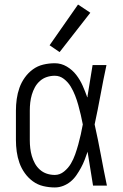

<svg xmlns="http://www.w3.org/2000/svg" viewBox="-20 -816 540 844"><path d="M221 8Q195 8 170 2Q145 -4 124.5 -19Q104 -34 89 -55Q74 -76 65.5 -100Q57 -124 53.5 -149.5Q50 -175 50 -200V-330Q50 -355 53.5 -380.5Q57 -406 65.5 -430Q74 -454 89 -475Q104 -496 124.5 -511Q145 -526 170 -532Q195 -538 221 -538Q249 -538 273.5 -523.5Q298 -509 315 -487Q332 -465 343.5 -439Q355 -413 364 -387Q364 -388 364 -389Q364 -390 365 -391V-395Q371 -429 376 -462.5Q381 -496 387 -530H448Q434 -465 422 -399.5Q410 -334 396 -269Q411 -202 423.5 -134.5Q436 -67 450 0H389Q383 -37 377 -74.5Q371 -112 365 -149Q359 -131 352 -113Q345 -95 336 -78.5Q327 -62 316 -46Q305 -30 290.5 -18Q276 -6 258 1Q240 8 221 8ZM221 -47Q243 -47 261.5 -62Q280 -77 291.5 -96.5Q303 -116 310.5 -137.5Q318 -159 324 -180.5Q330 -202 335 -224.5Q340 -247 344 -269Q340 -290 335 -311.5Q330 -333 324 -354.5Q318 -376 310 -396.5Q302 -417 290.5 -436Q279 -455 261 -469Q243 -483 221 -483Q203 -483 186 -477.5Q169 -472 155.5 -460Q142 -448 133.5 -432.5Q125 -417 120 -400Q115 -383 113 -365.5Q111 -348 111 -330V-200Q111 -182 113 -164.5Q115 -147 120 -130Q125 -113 133.5 -97.5Q142 -82 155.5 -70Q169 -58 186 -52.5Q203 -47 221 -47ZM242 -587 198 -617 323 -796 377 -760Z"/></svg>

Font: Iosevka Term Light
Style: Regular
Weight: 300
Monospace: yes
Designer: Belleve Invis
Foundry: Belleve Invis
Version: Version 9.0.1; ttfautohint (v1.8.3)